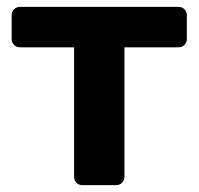

<svg xmlns="http://www.w3.org/2000/svg" viewBox="-20 -540 579 560"><path d="M221 0Q210 0 203 -7Q196 -14 196 -25V-402H39Q28 -402 21 -409Q14 -416 14 -427V-495Q14 -506 21 -513Q28 -520 39 -520H500Q511 -520 518 -513Q525 -506 525 -495V-427Q525 -416 518 -409Q511 -402 500 -402H343V-25Q343 -14 336 -7Q329 0 319 0Z"/></svg>

Font: Rubik SemiBold
Style: Regular
Weight: 600
Designer: Hubert and Fischer
Foundry: Hubert and Fischer
Version: Version 2.300;gftools[0.9.30]